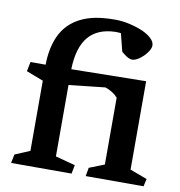

<svg xmlns="http://www.w3.org/2000/svg" viewBox="-81 -793 812 867"><g transform="rotate(10 325.5 -359.5)"><path d="M103.5 -68.8V-390.6L25.4 -420.4L34.2 -463.9H103.5Q104.5 -543 131.3 -599.1Q158.2 -655.3 214.8 -686Q248 -703.6 286.9 -711.2Q325.7 -718.8 378.9 -718.8Q412.6 -718.8 448.2 -710.2Q483.9 -701.7 509.8 -689.5Q532.7 -678.7 548.1 -663.8Q563.5 -648.9 563.5 -632.3Q563.5 -618.7 549.8 -599.9Q536.1 -581.1 517.3 -567.6Q498.5 -554.2 483.9 -554.2Q472.7 -554.2 458.7 -563Q444.8 -571.8 434.1 -582L413.6 -663.1Q404.8 -664.6 387.2 -664.6Q305.7 -662.1 264.6 -612.3Q223.6 -562.5 221.2 -463.9L563.5 -469.2V-64L642.1 -34.7L634.3 0H369.1L376 -39.1L445.3 -66.4V-373Q434.6 -385.3 418.9 -395Q403.3 -404.8 387.2 -409.7L221.2 -391.6V-64L312 -40L304.2 0H26.9L35.2 -40Z"/></g></svg>

Font: Vesper Libre Medium
Style: Regular
Weight: 500
Designer: Robert Keller & Kimya Gandhi
Foundry: Mota Italic
Version: Version 1.058